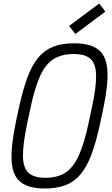

<svg xmlns="http://www.w3.org/2000/svg" viewBox="-20 -1061 640 1095"><path d="M237 14Q144 14 98 -22Q52 -58 46.5 -140.5Q41 -223 70 -363L87 -443Q110 -548 136.5 -619.5Q163 -691 199 -733.5Q235 -776 284.5 -795Q334 -814 402 -814Q495 -814 541 -778Q587 -742 592.5 -659.5Q598 -577 568 -437L551 -357Q529 -253 502 -181Q475 -109 439 -66.5Q403 -24 353.5 -5Q304 14 237 14ZM239 -47Q307 -47 352.5 -76Q398 -105 429.5 -174.5Q461 -244 486 -363L503 -443Q529 -562 528 -629.5Q527 -697 496.5 -725Q466 -753 400 -753Q332 -753 285.5 -724Q239 -695 208 -626Q177 -557 152 -437L135 -357Q110 -238 111 -170.5Q112 -103 143 -75Q174 -47 239 -47ZM410 -867 374 -913 546 -1041 581 -995Z"/></svg>

Font: Victor Mono Thin Light
Style: Italic
Weight: 300
Italic angle: -12°
Monospace: yes
Version: Version 1.561;gftools[0.9.30]